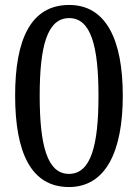

<svg xmlns="http://www.w3.org/2000/svg" viewBox="-20 -744 556 774"><path d="M258 10C406 10 475 -133 475 -358C475 -585 407 -724 259 -724C103 -724 41 -583 41 -359C41 -131 104 10 258 10ZM258 -43C170 -43 140 -159 140 -358C140 -557 170 -671 259 -671C347 -671 377 -557 377 -358C377 -159 347 -43 258 -43Z"/></svg>

Font: Noto Serif Georgian SemiCondensed
Style: Regular
Weight: 400
Width: 4
Designer: Monotype Design Team, Akaki Razmadze
Foundry: Google LLC
Version: Version 2.003